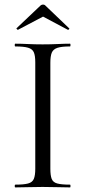

<svg xmlns="http://www.w3.org/2000/svg" viewBox="-20 -815 372 835"><path d="M199 -81Q199 -52 204.8 -37Q210.6 -22 229.2 -17Q247.8 -12 284.4 -12Q286.6 -12 286.6 -6Q286.6 0 284.4 0Q259.9 0 230.4 -1Q200.9 -2 165.2 -2Q131.5 -2 101.4 -1Q71.3 0 46.8 0Q44 0 44 -6Q44 -12 46.9 -12Q83.4 -12 102.1 -17Q120.8 -22 127.1 -37Q133.4 -52 133.4 -81V-544Q133.4 -573 127.1 -587.5Q120.9 -602 102.1 -607.5Q83.4 -613 46.8 -613Q44 -613 44 -619Q44 -625 46.8 -625Q71.3 -625 101.4 -623.5Q131.5 -622 165.2 -622Q200.9 -622 230.9 -623.5Q261 -625 284.4 -625Q286.6 -625 286.6 -619Q286.6 -613 284.4 -613Q247.9 -613 229.7 -607Q211.5 -601 205.2 -586Q199 -571 199 -542ZM52.2 -692.4 155.2 -790Q160.2 -795 167.2 -795Q174.2 -795 178.2 -790L280.2 -692.4Q283.2 -691.4 280.2 -687.9Q277.2 -684.4 275.2 -685.4L167.2 -742.8L58.2 -685.4Q57.2 -684.4 53.7 -687.9Q50.2 -691.4 52.2 -692.4Z"/></svg>

Font: Cormorant Infant Light
Style: Regular
Weight: 300
Designer: Christian Thalmann (Catharsis Fonts)
Foundry: Catharsis Fonts
Version: Version 4.001